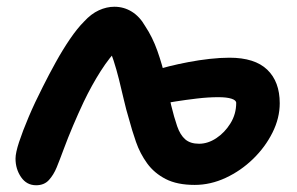

<svg xmlns="http://www.w3.org/2000/svg" viewBox="-20 -533 880 569"><path d="M87 16Q59 16 42.5 -8Q26 -32 26 -63Q26 -80 36.5 -112Q47 -144 65 -186.5Q83 -229 107 -276Q125 -312 145.5 -349Q166 -386 187.5 -417.5Q209 -449 229 -469Q250 -492 273 -502.5Q296 -513 319 -513Q347 -513 370.5 -498.5Q394 -484 410 -456Q432 -423 446.5 -382Q461 -341 470.5 -299Q480 -257 487 -222Q496 -185 505 -159Q514 -133 529 -120Q544 -107 570 -107Q596 -107 621 -123.5Q646 -140 663 -167.5Q680 -195 680 -228Q680 -236 666 -240.5Q652 -245 627 -245Q597 -245 563.5 -241Q530 -237 501.5 -232.5Q473 -228 456 -225Q432 -224 411.5 -236Q391 -248 391 -273Q391 -296 403.5 -306.5Q416 -317 439 -324Q455 -330 481 -336.5Q507 -343 538.5 -349Q570 -355 601.5 -358.5Q633 -362 660 -362Q735 -362 772 -326.5Q809 -291 809 -227Q809 -183 787.5 -140Q766 -97 730 -62Q694 -27 649 -6Q604 15 557 15Q505 15 471 -2.5Q437 -20 416 -49Q395 -78 383 -112.5Q371 -147 362 -181Q354 -207 347 -237.5Q340 -268 332.5 -298Q325 -328 316.5 -354Q308 -380 300 -397L333 -392Q305 -364 278.5 -322.5Q252 -281 228 -231Q212 -197 196.5 -160.5Q181 -124 169 -91.5Q157 -59 148 -37Q139 -15 125 0.5Q111 16 87 16Z"/></svg>

Font: Shantell Sans SemiBold
Style: Regular
Weight: 600
Designer: Stephen Nixon, Anya Danilova, Shantell Martin
Foundry: Arrow Type
Version: Version 1.011;[c5ecc13dd]